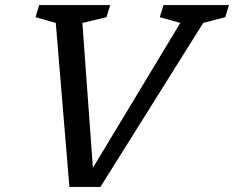

<svg xmlns="http://www.w3.org/2000/svg" viewBox="-20 -724 919 754"><path d="M199 -634 119.5 -656.5 134 -704H413L398 -656.5L303.5 -634L346.5 -42H331L688 -634L607.5 -656.5L622 -704H879L864.5 -656.5L778 -634L374.5 10H252.5Z"/></svg>

Font: Newsreader 7pt
Style: Italic
Weight: 400
Italic angle: -17°
Designer: Hugues Gentile
Foundry: Production Type
Version: Version 1.003